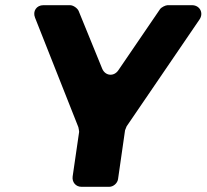

<svg xmlns="http://www.w3.org/2000/svg" viewBox="-20 -720 796 740"><path d="M468 -233 749 -645C766 -670 750 -700 720 -700H626C618 -700 602 -692 597 -685L436 -449C419 -424 386 -427 374 -455L283 -678C278 -689 262 -700 250 -700H147C121 -700 105 -677 115 -652L282 -230C283 -227 285 -214 285 -212L260 -40C257 -18 272 0 294 0H401C417 0 433 -14 435 -30L462 -218C463 -220 467 -231 468 -233Z"/></svg>

Font: Trueno
Style: RoundBdIt
Weight: 700
Designer: Julieta Ulanovsky, Jasper
Foundry: Julieta Ulanovsky, Cannot Into Space Fonts
Version: Version 3.001